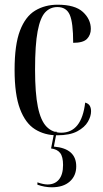

<svg xmlns="http://www.w3.org/2000/svg" viewBox="-20 -565 436 816"><path d="M223 10Q170 10 129 -15.5Q88 -41 65 -102Q42 -163 42 -268Q42 -375 65 -435Q88 -495 129.5 -520Q171 -545 225 -545Q299 -545 332.5 -514Q366 -483 366 -442Q366 -417 350 -400Q334 -383 291 -383Q291 -469 276.5 -502Q262 -535 224 -535Q193 -535 172 -512.5Q151 -490 140 -432.5Q129 -375 129 -269Q129 -169 141 -110.5Q153 -52 178 -26.5Q203 -1 240 -1Q327 -1 342 -129Q356 -125 361.5 -115.5Q367 -106 367 -92Q367 -71 353.5 -47.5Q340 -24 308.5 -7Q277 10 223 10ZM200 231Q170 231 139 220V210Q165 219 182 219Q213 219 230.5 198Q248 177 248 136Q248 101 235.5 85Q223 69 197 66L211 -5H221L209 58Q304 66 304 142Q304 182 276.5 206.5Q249 231 200 231Z"/></svg>

Font: Noto Serif Display ExtraCondensed
Style: Regular
Weight: 400
Width: 2
Designer: Monotype Design Team
Foundry: Monotype Imaging Inc.
Version: Version 2.009